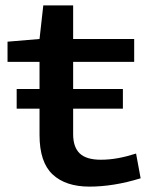

<svg xmlns="http://www.w3.org/2000/svg" viewBox="-20 -684 559 714"><path d="M252 -280V-185Q252 -137 276.5 -113.5Q301 -90 355 -90Q387 -90 419.5 -96Q452 -102 486 -113L503 -21Q451 -5 403.5 2.5Q356 10 313 10Q224 10 175.5 -35.5Q127 -81 127 -182V-280H42V-353H127V-454H8V-529L127 -539L141 -664H252V-539H479V-454H252V-353H437V-280Z"/></svg>

Font: Georama Extended Medium
Style: Regular
Weight: 500
Width: 7
Designer: Jean-Baptiste Levee
Foundry: Production Type
Version: Version 1.000